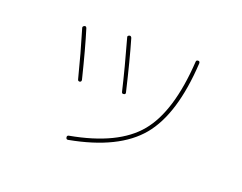

<svg xmlns="http://www.w3.org/2000/svg" viewBox="-96 -739 1191 943"><g transform="rotate(20 500.0 -267.5)"><path d="M328.1 24.4Q318.4 26.4 316.4 16.1Q314.5 5.9 324.2 3.9Q566.4 -40 667.5 -162.1Q768.6 -284.2 785.2 -549.8Q785.2 -559.6 795.9 -559.6Q804.7 -559.6 804.7 -548.8Q789.1 -277.3 682.6 -149.4Q576.2 -21.5 328.1 24.4ZM272.5 -271.5Q241.2 -395.5 205.1 -515.6Q202.1 -523.4 211.9 -528.3Q220.7 -532.2 224.6 -521.5Q253.9 -426.8 291 -276.4Q293 -266.6 284.2 -263.7Q274.4 -262.7 272.5 -271.5ZM496.1 -288.1Q468.8 -404.3 428.7 -546.9Q424.8 -555.7 435.5 -559.6Q443.4 -562.5 448.2 -552.7Q478.5 -449.2 515.6 -291Q517.6 -282.2 507.8 -280.3Q498 -278.3 496.1 -288.1Z"/></g></svg>

Font: Rounded Mgen+ 1mn thin
Style: Regular
Weight: 100
Designer: [Source Han Sans]
Ryoko NISHIZUKA  (kana & ideographs); Paul D. Hunt (Latin, Greek & Cyrillic); Wenlong ZHANG  (bopomofo
Version: Version 1.059.20150602